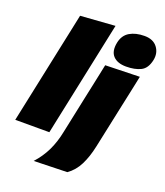

<svg xmlns="http://www.w3.org/2000/svg" viewBox="-186 -865 1009 1175"><g transform="rotate(20 318.5 -277.5)"><path d="M-18 0Q-7 -51.5 3.2 -100.5Q13.5 -149.5 27 -213L86 -492.5Q99 -552.5 111.2 -611.5Q123.5 -670.5 137 -734L362 -750Q350 -693 336.5 -629Q323 -565 308 -493.5L249 -213.5Q235.5 -149.5 225.2 -100.8Q215 -52 204 0ZM174 198Q218.5 149 245.5 92.5Q272.5 36 286 -33L324 -213L334.5 -263Q346.5 -318.5 355 -359.2Q363.5 -400 370.8 -434Q378 -468 385 -502L608.5 -508Q601 -472.5 593.8 -437.8Q586.5 -403 577.5 -361.2Q568.5 -319.5 556.5 -263Q543.5 -201 530.5 -140.5Q517.5 -80 504 -16Q489 55 462.5 107.8Q436 160.5 391 192ZM507 -538Q450 -538 422 -568.2Q394 -598.5 406 -657Q416.5 -707.5 455 -730.2Q493.5 -753 551 -753Q607.5 -753 634.8 -717Q662 -681 652 -633Q640 -575.5 602 -556.8Q564 -538 507 -538Z"/></g></svg>

Font: Commissioner Black
Style: Italic
Weight: 900
Italic angle: -12°
Designer: Kostas Bartsokas
Foundry: Kostas Bartsokas
Version: Version 1.000; ttfautohint (v1.8.3)